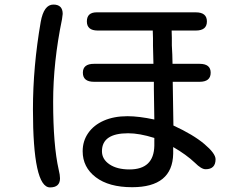

<svg xmlns="http://www.w3.org/2000/svg" viewBox="-20 -776 1040 845"><path d="M214.8 -755.9Q255.9 -755.9 255.9 -714.8L252.9 -691.4Q213.9 -502.9 213.9 -328.1Q213.9 -136.7 238.3 -29.3Q244.1 -5.9 244.1 8.8Q244.1 48.8 200.2 48.8Q125 48.8 125 -294.9Q125 -482.4 159.2 -679.7Q172.9 -755.9 214.8 -755.9ZM344.7 -456.1Q344.7 -495.1 393.6 -495.1H655.3L653.3 -575.2V-608.4L652.3 -641.6H410.2Q362.3 -641.6 362.3 -681.6Q362.3 -721.7 405.3 -721.7H841.8Q890.6 -721.7 890.6 -681.6Q890.6 -641.6 841.8 -641.6H735.4L736.3 -609.4V-576.2L738.3 -536.1L739.3 -495.1H858.4Q907.2 -495.1 907.2 -456.1Q907.2 -416 858.4 -416H740.2L743.2 -223.6Q830.1 -183.6 878.9 -142.6Q928.7 -100.6 928.7 -75.2Q928.7 -31.2 884.8 -31.2Q866.2 -31.2 837.9 -59.6Q799.8 -95.7 742.2 -128.9V-99.6Q739.3 47.9 561.5 47.9Q459 47.9 401.4 3.9Q343.8 -40 343.8 -110.4Q343.8 -155.3 368.2 -190.4Q392.6 -225.6 437 -245.1Q481.4 -264.6 541 -264.6Q590.8 -264.6 659.2 -250L657.2 -383.8V-416H393.6Q344.7 -416 344.7 -456.1ZM543.9 -189.5Q428.7 -189.5 428.7 -110.4Q428.7 -75.2 461.9 -52.7Q495.1 -30.3 549.8 -30.3Q657.2 -30.3 659.2 -134.8V-168.9Q593.8 -189.5 543.9 -189.5Z"/></svg>

Font: jf-openhuninn-1.1
Style: Regular
Weight: 400
Designer: [Kosugi Maru]
      Designed by Motoya company      

      [Varela Round]
      Joe Prince(Latin component); Avraham Co
Foundry: justfont CO.,LTD.
Version: 1.1